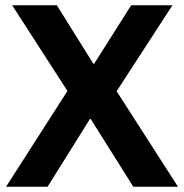

<svg xmlns="http://www.w3.org/2000/svg" viewBox="-20 -706 697 726"><path d="M3 0 235 -362 26 -686H195L333 -465H336L476 -686H632L421 -361L653 0H484L323 -256H320L160 0Z"/></svg>

Font: Chivo SemiBold
Style: Regular
Weight: 600
Designer: Hector Gatti
Foundry: Omnibus-Type
Version: Version 2.002